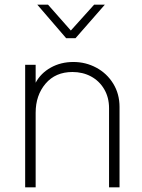

<svg xmlns="http://www.w3.org/2000/svg" viewBox="-20 -804 610 824"><path d="M88 -526H133V-449Q155 -490 198 -514Q241 -538 295 -538Q348 -538 393.5 -513.5Q439 -489 466 -445Q493 -401 493 -345V0H448V-340Q448 -386 427 -421.5Q406 -457 370.5 -476Q335 -495 291 -495Q218 -495 175.5 -445Q133 -395 133 -320V0H88ZM140 -784H186L284 -673L384 -784H430L304 -640H264Z"/></svg>

Font: Eudoxus Sans ExtraLight
Style: Regular
Weight: 200
Designer: Stijn de Vries
Foundry: tokotype
Version: Version 2.005